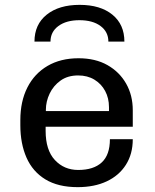

<svg xmlns="http://www.w3.org/2000/svg" viewBox="-20 -761 640 791"><path d="M300 10Q219.5 10 167 -22Q114.5 -54 89.1 -111.8Q63.8 -169.5 63.8 -245V-266Q63.8 -343.5 92.9 -400.8Q122 -458 175.9 -489.5Q229.8 -521 303.5 -521Q372.8 -521 422.5 -492.9Q472.2 -464.8 499.6 -416.6Q527 -368.5 527 -306.5V-238.8H168V-221.8Q168 -142.8 206 -101.8Q244 -60.8 302.2 -60.8Q365.5 -60.8 399.1 -91.8Q432.8 -122.8 432.8 -187.5H527Q527 -126.5 498.6 -82Q470.2 -37.5 419.5 -13.8Q368.8 10 300 10ZM169 -303.5H429V-319.2Q429 -356.8 413.2 -386.1Q397.5 -415.5 368.9 -432.9Q340.2 -450.2 302 -450.2Q259 -450.2 229.5 -429.1Q200 -408 184.5 -375.4Q169 -342.8 169 -308.5ZM122 -589.5Q122 -660.3 172.4 -700.6Q222.8 -741 308.1 -741Q393.5 -741 443 -700.6Q492.5 -660.3 492.5 -589.5H426.5Q426.5 -629.8 394.2 -653.8Q362 -677.8 307.2 -677.8Q253.2 -677.8 220.6 -653.8Q188 -629.8 188 -589.5Z"/></svg>

Font: Chivo Mono Medium
Style: Regular
Weight: 500
Monospace: yes
Designer: Hector Gatti
Foundry: Omnibus-Type
Version: Version 1.008